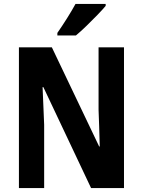

<svg xmlns="http://www.w3.org/2000/svg" viewBox="-20 -954 725 974"><path d="M609 0H442L200 -512H196Q199 -449 200.5 -405.5Q202 -362 204 -321V0H76V-714H243L483 -211H486Q484 -275 483 -314.5Q482 -354 480 -397V-714H609ZM516 -924Q501 -906 474.5 -878.5Q448 -851 418.5 -822.5Q389 -794 365 -774H271V-787Q296 -823 320.5 -862Q345 -901 363 -934H516Z"/></svg>

Font: Noto Sans Gurmukhi Condensed
Style: Bold
Weight: 700
Width: 3
Designer: Jelle Bosma - Monotype Design Team
Foundry: Monotype Imaging Inc.
Version: Version 2.004; ttfautohint (v1.8.4.7-5d5b)